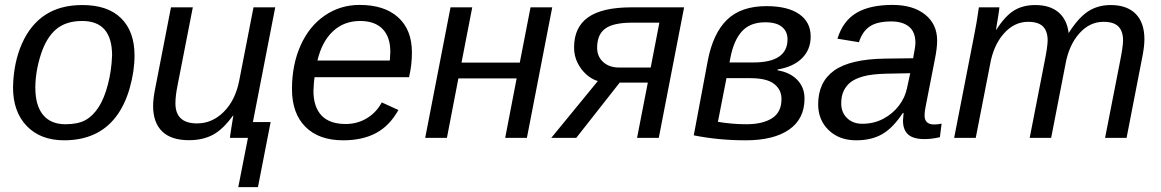

<svg xmlns="http://www.w3.org/2000/svg" viewBox="-20 -558 4698 777"><path d="M524.4 -333.5Q524.4 -270 504.9 -201.4Q485.4 -132.8 449 -85.2Q412.6 -37.6 359.9 -13.9Q307.1 9.8 239.7 9.8Q144 9.8 88.4 -47.9Q32.7 -105.5 32.7 -204.6Q34.7 -304.2 68.8 -381.3Q103 -458.5 163.6 -498Q224.1 -537.6 313.5 -537.6Q416 -537.6 470.2 -484.1Q524.4 -430.7 524.4 -333.5ZM433.6 -333.5Q433.6 -473.1 312.5 -473.1Q246.6 -473.1 206.8 -439.2Q167 -405.3 145 -336.4Q123 -267.6 123 -203.1Q123 -130.9 154.3 -93Q185.5 -55.2 245.1 -55.2Q295.4 -55.2 325.9 -72Q356.4 -88.9 379.4 -124.8Q402.3 -160.6 416.7 -216.3Q431.2 -272 433.6 -333.5Z M760.3 -528.3 698.7 -213.4Q689.9 -170.4 689.9 -140.1Q689.9 -58.6 777.3 -58.6Q838.9 -58.6 885.7 -105.5Q932.6 -152.3 948.2 -232.4L1005.9 -528.3H1093.8L1003.4 -64H1075.2L1023.9 199.2H944.3L983.4 0H910.6Q910.6 -5.4 915.8 -37.8Q920.9 -70.3 924.3 -90.3H922.9Q882.3 -34.2 841.6 -12.5Q800.8 9.3 744.6 9.3Q672.4 9.3 636 -26.4Q599.6 -62 599.6 -129.4Q599.6 -160.6 609.9 -209.5L671.9 -528.3Z M1252.9 -245.6Q1250 -228.5 1248.5 -190.4Q1248.5 -125.5 1281 -90.8Q1313.5 -56.2 1378.9 -56.2Q1426.3 -56.2 1464.8 -79.6Q1503.4 -103 1524.9 -143.6L1592.3 -112.8Q1556.6 -48.8 1501.7 -19.5Q1446.8 9.8 1368.7 9.8Q1270.5 9.8 1216.1 -44.7Q1161.6 -99.1 1161.6 -197.8Q1161.6 -295.9 1196.3 -373.8Q1231 -451.7 1293.9 -494.9Q1356.9 -538.1 1435.5 -538.1Q1535.6 -538.1 1591.3 -487.8Q1647 -437.5 1647 -345.7Q1647 -294.4 1635.3 -245.6ZM1557.6 -313 1559.6 -348.1Q1559.6 -408.7 1528.1 -440.9Q1496.6 -473.1 1437.5 -473.1Q1372.1 -473.1 1327.4 -431.4Q1282.7 -389.6 1264.6 -313Z M1891.1 -528.3 1847.7 -304.7H2083.5L2127 -528.3H2214.8L2112.3 0H2024.4L2070.8 -240.7H1835L1788.6 0H1700.7L1803.2 -528.3Z M2487.8 -223.6 2312 0H2210.9L2399.4 -230Q2375.5 -236.8 2353.5 -256.1Q2331.5 -275.4 2317.4 -303.5Q2303.2 -331.5 2303.2 -366.2Q2303.2 -447.8 2360.1 -488Q2417 -528.3 2535.6 -528.3H2748.5L2646 0H2558.1L2601.6 -223.6ZM2648.4 -466.3H2538.6Q2461.9 -466.3 2429.2 -442.1Q2396.5 -418 2396.5 -365.2Q2396.5 -329.1 2421.1 -306.9Q2445.8 -284.7 2485.4 -284.7H2613.3Z M3260.7 -410.2Q3260.7 -357.4 3225.8 -322.5Q3190.9 -287.6 3127 -276.9L3126.5 -273.4Q3176.3 -265.6 3206.1 -235.1Q3235.8 -204.6 3235.8 -159.2Q3235.8 -77.1 3173.6 -33.7Q3111.3 9.8 2997.6 9.8Q2887.7 9.8 2787.6 -10.3L2844.2 -312Q2865.7 -423.8 2922.6 -478.5Q2979.5 -533.2 3081.5 -533.2Q3167.5 -533.2 3214.1 -501Q3260.7 -468.8 3260.7 -410.2ZM2885.3 -64.9Q2943.8 -55.2 3000.5 -55.2Q3066.4 -55.2 3104.5 -79.6Q3142.6 -104 3142.6 -156.7Q3142.6 -195.8 3112.3 -218.8Q3082 -241.7 3017.1 -241.7H2919.9ZM3028.3 -305.2Q3167 -305.2 3167 -398.9Q3167 -430.7 3144.5 -449.2Q3122.1 -467.8 3077.1 -467.8Q3016.1 -467.8 2982.9 -431.6Q2949.7 -395.5 2936 -325.2L2932.1 -305.2Z M3721.2 4.9Q3675.8 4.9 3655 -13.9Q3634.3 -32.7 3634.3 -69.8L3636.7 -101.1H3633.8Q3593.3 -39.6 3549.8 -14.9Q3506.3 9.8 3444.8 9.8Q3376.5 9.8 3333.7 -31.2Q3291 -72.3 3291 -135.7Q3291 -226.1 3355.7 -272.5Q3420.4 -318.8 3562 -320.8L3675.3 -322.3Q3684.6 -370.1 3684.6 -384.3Q3684.6 -428.7 3658.7 -450Q3632.8 -471.2 3586.9 -471.2Q3528.8 -471.2 3499 -450.4Q3469.2 -429.7 3456.1 -387.2L3369.1 -401.4Q3391.1 -473.1 3445.6 -505.6Q3500 -538.1 3591.8 -538.1Q3675.3 -538.1 3723.9 -499Q3772.5 -460 3772.5 -394Q3772.5 -362.8 3763.2 -317.4L3727.1 -132.8Q3721.7 -109.4 3721.7 -89.8Q3721.7 -54.2 3761.2 -54.2Q3774.4 -54.2 3790.5 -57.6L3783.7 -2.9Q3751.5 4.9 3721.2 4.9ZM3663.6 -261.7 3566.4 -259.8Q3508.3 -258.3 3475.1 -249.3Q3441.9 -240.2 3423.6 -226.3Q3405.3 -212.4 3394.8 -191.2Q3384.3 -169.9 3384.3 -139.6Q3384.3 -103 3408 -80.1Q3431.6 -57.1 3469.2 -57.1Q3516.6 -57.1 3554.7 -77.4Q3592.8 -97.7 3617.7 -130.4Q3642.6 -163.1 3650.4 -200.7Z M4147 0 4207.5 -309.6Q4219.7 -370.6 4219.7 -394.5Q4219.7 -431.2 4201.2 -450.4Q4182.6 -469.7 4140.6 -469.7Q4084 -469.7 4041.7 -421.4Q3999.5 -373 3986.3 -294.9L3928.7 0H3841.3L3922.4 -415.5Q3932.1 -461.9 3941.4 -528.3H4024.4Q4024.4 -522.9 4019.3 -490.5Q4014.2 -458 4010.7 -438H4012.2Q4047.9 -493.7 4083.7 -515.6Q4119.6 -537.6 4169.4 -537.6Q4228.5 -537.6 4263.2 -508.5Q4297.9 -479.5 4304.7 -424.3Q4345.2 -487.8 4384.5 -512.7Q4423.8 -537.6 4474.6 -537.6Q4540.5 -537.6 4575.9 -502Q4611.3 -466.3 4611.3 -398.9Q4611.3 -367.7 4601.1 -318.8L4539.1 0H4452.1L4512.7 -309.6Q4524.9 -370.6 4524.9 -394.5Q4524.9 -431.2 4506.3 -450.4Q4487.8 -469.7 4445.8 -469.7Q4389.2 -469.7 4347.2 -422.1Q4305.2 -374.5 4291.5 -296.4L4233.9 0Z"/></svg>

Font: Liberation Sans
Style: Italic
Weight: 400
Italic angle: -12°
Designer: Steve Matteson
Foundry: Ascender Corporation
Version: Version 2.1.5